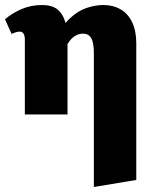

<svg xmlns="http://www.w3.org/2000/svg" viewBox="-22 -456 607 765"><path d="M352 289V-244Q352 -286 341.5 -304Q331 -322 309 -322Q294 -322 280 -314.5Q266 -307 255 -292.5Q244 -278 237 -258L195 -292Q222 -350 254.5 -381Q287 -412 322 -424Q357 -436 390 -436Q429 -436 459 -418.5Q489 -401 505 -366.5Q521 -332 521 -283V261ZM77 0V-299Q77 -308 75 -315Q73 -322 68.5 -326Q64 -330 57 -330Q49 -330 41 -327.5Q33 -325 24 -321L-2 -379Q25 -403 63 -419.5Q101 -436 146 -436Q184 -436 205.5 -419.5Q227 -403 236.5 -373Q246 -343 247 -300V0Z"/></svg>

Font: Ysabeau Infant Black
Style: Regular
Weight: 900
Designer: Christian Thalmann (Catharsis Fonts)
Version: Version 2.001;gftools[0.9.30]; featfreeze: ss01,ss02,lnum